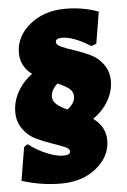

<svg xmlns="http://www.w3.org/2000/svg" viewBox="-54 -699 553 833"><g transform="rotate(-5 223.0 -282.0)"><path d="M262 -659Q339 -659 406 -634L383 -496L361 -488Q286 -535 237 -535Q209 -535 209 -518Q209 -506 232 -496Q255 -486 287.5 -475.5Q320 -465 353 -449.5Q386 -434 409 -403Q432 -372 432 -330Q432 -285 407.5 -243Q383 -201 341 -173Q394 -134 394 -75Q394 -5 333 45Q272 95 179 95Q92 95 8 68L32 -77L48 -88Q86 -59 127.5 -42Q169 -25 199 -25Q229 -25 229 -41Q229 -53 206 -62.5Q183 -72 150.5 -83Q118 -94 85.5 -109.5Q53 -125 30 -156.5Q7 -188 7 -231Q7 -277 30.5 -319Q54 -361 94 -390Q45 -427 45 -485Q45 -557 107 -608Q169 -659 262 -659ZM171 -283Q171 -249 234 -223Q267 -248 267 -277Q267 -298 250 -311.5Q233 -325 200 -339Q171 -312 171 -283Z"/></g></svg>

Font: Alegreya Sans SC Black
Style: Regular
Weight: 900
Designer: Juan Pablo del Peral
Foundry: Huerta Tipografica
Version: Version 2.007